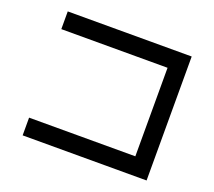

<svg xmlns="http://www.w3.org/2000/svg" viewBox="-116 -839 1111 995"><g transform="rotate(20 439.5 -342.0)"><path d="M97.7 0V-97.7H683.6V-585.9H97.7V-683.6H781.2V0Z"/></g></svg>

Font: BabelStone Club Penguin
Style: Regular
Weight: 400
Designer: Andrew West
Foundry: BabelStone
Version: Version 1.02 November 6, 2013